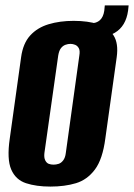

<svg xmlns="http://www.w3.org/2000/svg" viewBox="-20 -677 495 709"><path d="M166 12Q114 12 76 -0.5Q38 -13 21.5 -51Q5 -89 16 -165L58 -466Q65 -517 91.5 -546Q118 -575 159.5 -587.5Q201 -600 252 -600Q305 -600 343 -587.5Q381 -575 399.5 -546Q418 -517 411 -466L369 -166Q359 -89 330.5 -51Q302 -13 260.5 -0.5Q219 12 166 12ZM178 -69Q187 -69 196.5 -72Q206 -75 213.5 -85Q221 -95 223 -112L273 -472Q276 -490 271 -499Q266 -508 257.5 -511.5Q249 -515 240 -515Q231 -515 221.5 -511.5Q212 -508 205 -499Q198 -490 195 -472L144 -112Q142 -95 147 -85Q152 -75 160 -72Q168 -69 178 -69ZM289 -532 296 -591H315Q358 -591 365 -637L367 -657H455L453 -638Q445 -580 404 -556Q363 -532 289 -532Z"/></svg>

Font: Alumni Sans ExtraBold
Style: Italic
Weight: 800
Italic angle: -8°
Designer: Robert E. Leuschke
Foundry: Robert E. Leuschke
Version: Version 1.016